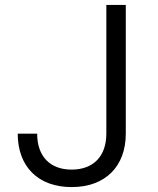

<svg xmlns="http://www.w3.org/2000/svg" viewBox="-20 -750 640 780"><path d="M271 10C407 10 491 -73 491 -207V-730H412V-207C412 -115 359 -61 271 -61C183 -61 131 -115 131 -207H52C52 -73 135 10 271 10Z"/></svg>

Font: JetBrains Mono Light
Style: Regular
Weight: 336
Monospace: yes
Designer: Philipp Nurullin, Konstantin Bulenkov
Foundry: JetBrains
Version: Version 2.305